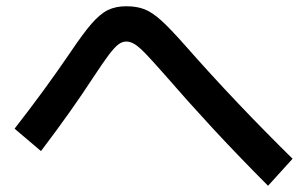

<svg xmlns="http://www.w3.org/2000/svg" viewBox="-20 -640 978 611"><path d="M497.1 -410.2Q460.9 -451.2 441.2 -471.4Q421.4 -491.7 408 -499.8Q394.5 -507.8 381.8 -507.8Q369.1 -507.8 356.9 -498.8Q344.7 -489.7 326.9 -466.3Q309.1 -442.9 277.3 -394.5Q206.1 -285.2 110.4 -159.2L26.4 -230.5Q121.6 -352.5 202.1 -470.7Q244.1 -533.2 271.2 -564.5Q298.3 -595.7 323.2 -607.9Q348.1 -620.1 381.8 -620.1Q415.5 -620.1 440.2 -610.4Q464.8 -600.6 493.4 -574.7Q522 -548.8 570.3 -494.1Q728 -314.9 911.1 -134.8L833 -48.8Q733.9 -148.4 656 -232.7Q578.1 -316.9 497.1 -410.2Z"/></svg>

Font: Pretendard JP SemiBold
Style: Regular
Weight: 600
Designer: Base glyphs from Inter by Rasmus Andersson; Hangeul glyphs from Noto Sans CJK(Source Han Sans) by Jang Soo-young and Kan
Foundry: Kil Hyung-jin
Version: Version 1.309